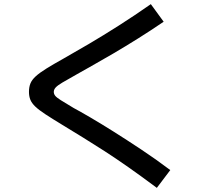

<svg xmlns="http://www.w3.org/2000/svg" viewBox="-20 -814 1040 928"><path d="M738 94Q663 38 601 -5.5Q539 -49 485.5 -83.5Q432 -118 382.5 -148.5Q333 -179 282 -210Q231 -241 199 -262Q167 -283 150 -299.5Q133 -316 126.5 -332.5Q120 -349 120 -370Q120 -393 127 -410.5Q134 -428 152.5 -445Q171 -462 204 -482.5Q237 -503 289 -532Q344 -563 411 -602.5Q478 -642 553.5 -690Q629 -738 709 -794L771 -709Q711 -668 648 -628.5Q585 -589 527 -555Q469 -521 422.5 -495Q376 -469 348 -453Q305 -429 281.5 -415Q258 -401 249 -391Q240 -381 240 -370Q240 -360 246.5 -351.5Q253 -343 273.5 -330Q294 -317 336 -292Q366 -276 416.5 -246.5Q467 -217 530.5 -177Q594 -137 664 -90.5Q734 -44 803 8Z"/></svg>

Font: M PLUS 1 Code Medium
Style: Regular
Weight: 500
Designer: Coji Morishita
Foundry: UNDERFOREST DESIGN
Version: Version 1.002